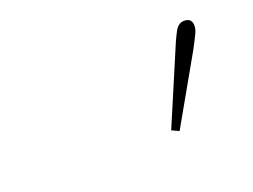

<svg xmlns="http://www.w3.org/2000/svg" viewBox="-48 -841 496 376"><g transform="rotate(-20 200.0 -653.0)"><path d="M259 -560Q276 -600 293 -640Q310 -680 327 -720Q332 -731 336 -738.5Q340 -746 345 -749.5Q350 -753 356 -753Q364 -753 368 -749Q372 -745 372 -737Q372 -730 368 -721.5Q364 -713 354 -694Q334 -659 314 -623.5Q294 -588 274 -553Z"/></g></svg>

Font: Source Serif 4 ExtraLight
Style: Italic
Weight: 250
Italic angle: -12°
Designer: Frank Grießhammer
Foundry: Adobe Systems Incorporated
Version: Version 4.004;hotconv 1.0.116;makeotfexe 2.5.65601